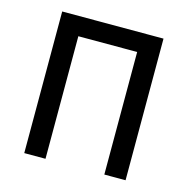

<svg xmlns="http://www.w3.org/2000/svg" viewBox="-83 -600 667 681"><g transform="rotate(15 250.0 -260.0)"><path d="M64 0V-520H436V0H358V-450H142V0Z"/></g></svg>

Font: Iosevka SS04
Style: Regular
Weight: 400
Monospace: yes
Designer: Belleve Invis
Foundry: Belleve Invis
Version: Version 19.0.0; ttfautohint (v1.8.4)